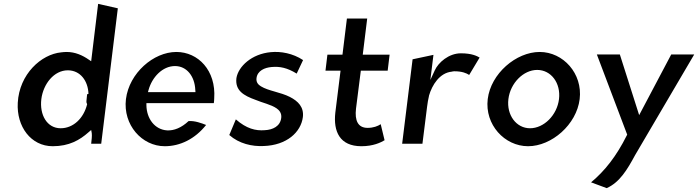

<svg xmlns="http://www.w3.org/2000/svg" viewBox="-20 -754 3614 994"><path d="M253 3C338 3 393 -29 438 -69L452 -81L455 -65C457 -51 454 -27 452 -10H504L590 -711L488 -734L452 -437L440 -445C407 -468 369 -485 325 -485C316 -485 305 -484 297 -483C193 -473 80 -370 72 -222C65 -99 140 3 253 3ZM431 -266C430 -260 430 -253 429 -246C428 -234 425 -224 431 -215V-214C413 -141 359 -90 294 -90C223 -90 184 -160 194 -241C204 -320 260 -390 331 -390C396 -390 436 -335 438 -268Z M738 -209V-220H1087C1088 -229 1089 -236 1089 -245C1099 -389 1006 -485 893 -485C775 -485 649 -376 632 -241C616 -107 715 3 833 3C912 3 989 -34 1047 -107C1025 -116 987 -130 956 -127C920 -93 881 -77 845 -79C781 -83 739 -140 738 -209ZM991 -289 992 -277H746L749 -288C767 -354 821 -412 886 -412C947 -412 988 -359 991 -289Z M1167 -55C1218 -10 1285 5 1345 2C1464 -2 1538 -69 1548 -148C1554 -199 1524 -230 1481 -252C1432 -277 1370 -283 1331 -307C1318 -315 1305 -327 1308 -350C1313 -388 1350 -404 1386 -407C1429 -411 1467 -403 1516 -373L1549 -443C1496 -478 1434 -489 1382 -484C1283 -475 1214 -410 1204 -350C1196 -285 1242 -259 1303 -237C1338 -222 1383 -213 1412 -193C1425 -184 1439 -169 1436 -144C1431 -100 1392 -82 1351 -80C1303 -76 1256 -88 1201 -136Z M1883 -92C1833 -92 1816 -130 1823 -191L1848 -388H1987L1997 -471H1858L1881 -658H1776L1753 -471H1675L1665 -388H1743L1716 -171C1705 -73 1739 3 1851 3C1912 3 1951 -16 1971 -28L1951 -111C1936 -101 1913 -92 1883 -92Z M2463 -456C2449 -464 2423 -478 2366 -478C2303 -478 2249 -430 2231 -390L2208 -340L2224 -470L2116 -447L2062 -10H2167L2191 -201C2193 -220 2197 -240 2201 -258V-259C2217 -314 2256 -377 2319 -383C2322 -384 2327 -385 2332 -385C2373 -385 2395 -375 2409 -366Z M2612 -241C2622 -324 2690 -392 2761 -392C2833 -392 2884 -324 2874 -241C2864 -158 2796 -90 2724 -90C2653 -90 2602 -158 2612 -241ZM2505 -241C2489 -109 2592 3 2714 3C2836 3 2965 -109 2981 -241C2997 -373 2896 -485 2774 -485C2652 -485 2521 -373 2505 -241Z M3040 190 3121 220C3188 190 3227 125 3268 49L3574 -472H3455L3289 -158L3189 -472H3070L3227 -57L3225 -53C3171 55 3111 131 3040 190Z"/></svg>

Font: Bluebird
Style: LiNrwObl
Weight: 300
Designer: Jasper
Foundry: Cannot Into Space Fonts
Version: Version 0.98